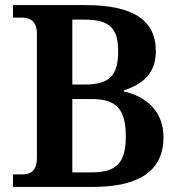

<svg xmlns="http://www.w3.org/2000/svg" viewBox="-20 -734 706 754"><path d="M31 0H345C529 0 622 -65 622 -195C622 -295 558 -354 466 -375V-379C540 -403 592 -445 592 -533C592 -657 500 -714 315 -714H31V-665H63C96 -665 125 -654 125 -599V-117C125 -58 97 -49 63 -49H31ZM312 -402H264V-657H310C408 -657 444 -626 444 -533C444 -440 413 -402 312 -402ZM340 -57H264V-345H342C443 -345 474 -298 474 -198C474 -94 437 -57 340 -57Z"/></svg>

Font: Noto Serif Oriya SemiBold
Style: Regular
Weight: 600
Designer: David Williams
Foundry: Google LLC, David Williams
Version: Version 1.051